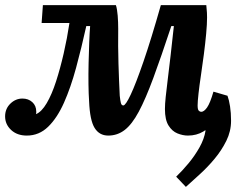

<svg xmlns="http://www.w3.org/2000/svg" viewBox="-20 -520 936 752"><path d="M708 212 670 172Q694 149 718.5 119.5Q743 90 761.5 57Q780 24 785 -8L781 -15L793 -59L816 -161L871 -145Q877 -129 881 -103.5Q885 -78 885 -47Q885 -6 866.5 31.5Q848 69 820 102.5Q792 136 761.5 163.5Q731 191 708 212ZM85 11Q47 11 23.5 -11Q0 -33 0 -64Q0 -94 20.5 -114Q41 -134 68 -134Q91 -134 106.5 -120Q122 -106 122 -83Q122 -81 122 -78.5Q122 -76 121 -73Q143 -82 163 -116Q183 -150 199.5 -201Q216 -252 229.5 -311Q243 -370 252 -430H143L148 -500H434Q439 -484 441 -458.5Q443 -433 443 -407Q442 -339 444 -271.5Q446 -204 449 -145Q451 -126 453.5 -116.5Q456 -107 463 -107Q472 -107 492 -149.5Q512 -192 542 -279Q572 -366 610 -500H788Q790 -479 790.5 -470.5Q791 -462 791 -452Q791 -426 787.5 -388Q784 -350 778.5 -307.5Q773 -265 767 -225Q761 -185 757.5 -153.5Q754 -122 754 -107Q754 -91 758.5 -86.5Q763 -82 768 -82Q779 -82 791 -99Q803 -116 816 -161L871 -145Q867 -124 854.5 -97Q842 -70 822.5 -45.5Q803 -21 776.5 -5Q750 11 716 11Q696 11 675 2.5Q654 -6 640 -28.5Q626 -51 626 -93Q626 -112 629 -140.5Q632 -169 637 -209Q642 -249 648 -301Q654 -353 661 -418H651Q611 -297 580.5 -214.5Q550 -132 523.5 -82.5Q497 -33 468.5 -11Q440 11 404 11Q369 11 350.5 -19Q332 -49 329 -123Q327 -151 326.5 -190.5Q326 -230 327 -273Q328 -316 329.5 -354.5Q331 -393 333 -418H318Q299 -332 278 -254.5Q257 -177 230.5 -117.5Q204 -58 168.5 -23.5Q133 11 85 11Z"/></svg>

Font: Lora
Style: Bold Italic
Weight: 700
Italic angle: -3°
Designer: Olga Karpushina, Alexei Vanyashin (Cyrillic)
Foundry: Cyreal
Version: Version 3.004